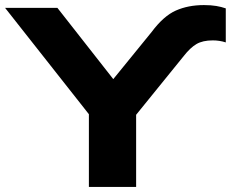

<svg xmlns="http://www.w3.org/2000/svg" viewBox="-39 -736 909 756"><path d="M311 0V-362L342 -247L-19 -705H187L409 -422H405L558 -610Q605 -673 653.5 -694.5Q702 -716 764 -716Q792 -716 812.5 -712.5Q833 -709 850 -703V-569Q838 -573 825 -575Q812 -577 799 -577Q759 -577 734.5 -562.5Q710 -548 685 -516L467 -247L497 -362V0Z"/></svg>

Font: Nunito Sans 7pt Expanded ExtraBold
Style: Regular
Weight: 800
Width: 7
Designer: Vernon Adams
Foundry: Vernon Adams
Version: Version 3.101;gftools[0.9.27]